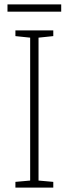

<svg xmlns="http://www.w3.org/2000/svg" viewBox="-20 -852 312 872"><path d="M222 0H50V-26L117 -32V-681L50 -688V-714H222V-688L155 -681V-32L222 -26ZM258 -832V-799H14V-832Z"/></svg>

Font: Noto Sans Armenian SemiCondensed ExtraLight
Style: Regular
Weight: 200
Width: 4
Designer: Monotype Design Team
Foundry: Monotype Imaging Inc.
Version: Version 2.008; ttfautohint (v1.8.4.7-5d5b)